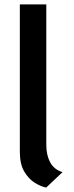

<svg xmlns="http://www.w3.org/2000/svg" viewBox="-20 -840 334 871"><path d="M189.5 11Q165 6 137.2 -11.2Q109.5 -28.5 89.8 -62.2Q70 -96 70 -151V-820H190V-183Q190 -136.5 207.5 -103.8Q225 -71 263.5 -59Z"/></svg>

Font: Junction SemiBold
Style: Regular
Weight: 600
Designer: Caroline Hadilaksono
Foundry: Caroline Hadilaksono, Tyler Finck, The League of Moveable Type
Version: Version 2.000; ttfautohint (v1.8.3)